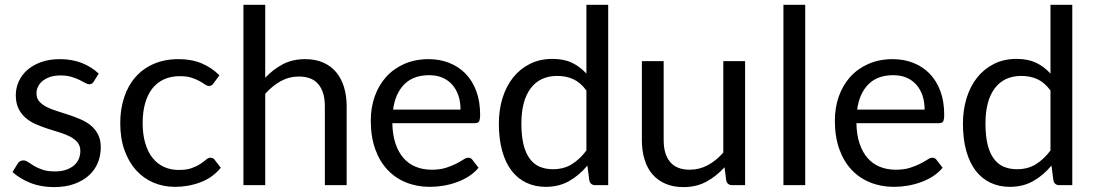

<svg xmlns="http://www.w3.org/2000/svg" viewBox="-20 -756 4475 784"><path d="M363 -423Q357 -412 344.5 -412Q337 -412 327.5 -417.5Q318 -423 304.2 -429.8Q290.5 -436.5 271.5 -442.2Q252.5 -448 226.5 -448Q204 -448 186 -442.2Q168 -436.5 155.2 -426.5Q142.5 -416.5 135.8 -403.2Q129 -390 129 -374.5Q129 -355 140.2 -342Q151.5 -329 170 -319.5Q188.5 -310 212 -302.8Q235.5 -295.5 260.2 -287.2Q285 -279 308.5 -269Q332 -259 350.5 -244Q369 -229 380.2 -207.2Q391.5 -185.5 391.5 -155Q391.5 -120 379 -90.2Q366.5 -60.5 342 -38.8Q317.5 -17 282 -4.5Q246.5 8 200 8Q147 8 104 -9.2Q61 -26.5 31 -53.5L52 -87.5Q56 -94 61.5 -97.5Q67 -101 76 -101Q85 -101 95 -94Q105 -87 119.2 -78.5Q133.5 -70 153.8 -63Q174 -56 204.5 -56Q230.5 -56 250 -62.8Q269.5 -69.5 282.5 -81Q295.5 -92.5 301.8 -107.5Q308 -122.5 308 -139.5Q308 -160.5 296.8 -174.2Q285.5 -188 267 -197.8Q248.5 -207.5 224.8 -214.8Q201 -222 176.2 -230Q151.5 -238 127.8 -248.2Q104 -258.5 85.5 -274Q67 -289.5 55.8 -312.2Q44.5 -335 44.5 -367.5Q44.5 -396.5 56.5 -423.2Q68.5 -450 91.5 -470.2Q114.5 -490.5 148 -502.5Q181.5 -514.5 224.5 -514.5Q274.5 -514.5 314.2 -498.8Q354 -483 383 -455.5Z M852.5 -416.5Q848.5 -411 844.5 -408Q840.5 -405 833 -405Q825.5 -405 816.8 -411.2Q808 -417.5 794.5 -425Q781 -432.5 761.8 -438.8Q742.5 -445 714.5 -445Q677.5 -445 649 -431.8Q620.5 -418.5 601.2 -393.5Q582 -368.5 572.2 -333Q562.5 -297.5 562.5 -253.5Q562.5 -207.5 573 -171.8Q583.5 -136 602.5 -111.8Q621.5 -87.5 648.8 -74.8Q676 -62 710 -62Q742.5 -62 763.5 -69.8Q784.5 -77.5 798.5 -87Q812.5 -96.5 821.5 -104.2Q830.5 -112 839.5 -112Q851 -112 856.5 -103.5L881.5 -71Q848.5 -30.5 799 -11.8Q749.5 7 694.5 7Q647 7 606.2 -10.5Q565.5 -28 535.5 -61.2Q505.5 -94.5 488.2 -143Q471 -191.5 471 -253.5Q471 -310 486.8 -358Q502.5 -406 532.8 -440.8Q563 -475.5 607.5 -495Q652 -514.5 709.5 -514.5Q762.5 -514.5 803.5 -497.2Q844.5 -480 876 -448.5Z M974 0V-736.5H1063V-438.5Q1095.5 -473 1135 -493.8Q1174.5 -514.5 1226 -514.5Q1267.5 -514.5 1299.2 -500.8Q1331 -487 1352.2 -461.8Q1373.5 -436.5 1384.5 -401Q1395.5 -365.5 1395.5 -322.5V0H1306.5V-322.5Q1306.5 -380 1280.2 -411.8Q1254 -443.5 1200 -443.5Q1160.5 -443.5 1126.2 -424.5Q1092 -405.5 1063 -373V0Z M1730.5 -514.5Q1776 -514.5 1814.5 -499.2Q1853 -484 1881 -455.2Q1909 -426.5 1924.8 -384.2Q1940.5 -342 1940.5 -288Q1940.5 -267 1936 -260Q1931.5 -253 1919 -253H1582Q1583 -205 1595 -169.5Q1607 -134 1628 -110.2Q1649 -86.5 1678 -74.8Q1707 -63 1743 -63Q1776.5 -63 1800.8 -70.8Q1825 -78.5 1842.5 -87.5Q1860 -96.5 1871.8 -104.2Q1883.5 -112 1892 -112Q1903 -112 1909 -103.5L1934 -71Q1917.5 -51 1894.5 -36.2Q1871.5 -21.5 1845.2 -12Q1819 -2.5 1791 2.2Q1763 7 1735.5 7Q1683 7 1638.8 -10.8Q1594.5 -28.5 1562.2 -62.8Q1530 -97 1512 -147.5Q1494 -198 1494 -263.5Q1494 -316.5 1510.2 -362.5Q1526.5 -408.5 1557 -442.2Q1587.5 -476 1631.5 -495.2Q1675.5 -514.5 1730.5 -514.5ZM1732.5 -449Q1668 -449 1631 -411.8Q1594 -374.5 1585 -308.5H1860.5Q1860.5 -339.5 1852 -365.2Q1843.5 -391 1827 -409.8Q1810.5 -428.5 1786.8 -438.8Q1763 -449 1732.5 -449Z M2410.5 0Q2391.5 0 2386.5 -18.5L2378.5 -80Q2346 -40.5 2304.2 -16.8Q2262.5 7 2208.5 7Q2165 7 2129.5 -9.8Q2094 -26.5 2069 -59Q2044 -91.5 2030.5 -140Q2017 -188.5 2017 -251.5Q2017 -307.5 2032 -355.8Q2047 -404 2075.2 -439.5Q2103.5 -475 2144 -495.2Q2184.5 -515.5 2236 -515.5Q2282.5 -515.5 2315.5 -499.8Q2348.5 -484 2374.5 -455.5V-736.5H2463.5V0ZM2238 -65Q2281.5 -65 2314.2 -85Q2347 -105 2374.5 -141.5V-386.5Q2350 -419.5 2320.8 -432.8Q2291.5 -446 2256 -446Q2185 -446 2147 -395.5Q2109 -345 2109 -251.5Q2109 -202 2117.5 -166.8Q2126 -131.5 2142.5 -108.8Q2159 -86 2183 -75.5Q2207 -65 2238 -65Z M2690 -506.5V-183.5Q2690 -126 2716.5 -94.5Q2743 -63 2796.5 -63Q2835.5 -63 2870 -81.5Q2904.5 -100 2933.5 -133V-506.5H3022.5V0H2969.5Q2950.5 0 2945.5 -18.5L2938.5 -73Q2905.5 -36.5 2864.5 -14.2Q2823.5 8 2770.5 8Q2729 8 2697.2 -5.8Q2665.5 -19.5 2644 -44.5Q2622.5 -69.5 2611.8 -105Q2601 -140.5 2601 -183.5V-506.5Z M3268 -736.5V0H3179V-736.5Z M3625.5 -514.5Q3671 -514.5 3709.5 -499.2Q3748 -484 3776 -455.2Q3804 -426.5 3819.8 -384.2Q3835.5 -342 3835.5 -288Q3835.5 -267 3831 -260Q3826.5 -253 3814 -253H3477Q3478 -205 3490 -169.5Q3502 -134 3523 -110.2Q3544 -86.5 3573 -74.8Q3602 -63 3638 -63Q3671.5 -63 3695.8 -70.8Q3720 -78.5 3737.5 -87.5Q3755 -96.5 3766.8 -104.2Q3778.5 -112 3787 -112Q3798 -112 3804 -103.5L3829 -71Q3812.5 -51 3789.5 -36.2Q3766.5 -21.5 3740.2 -12Q3714 -2.5 3686 2.2Q3658 7 3630.5 7Q3578 7 3533.8 -10.8Q3489.5 -28.5 3457.2 -62.8Q3425 -97 3407 -147.5Q3389 -198 3389 -263.5Q3389 -316.5 3405.2 -362.5Q3421.5 -408.5 3452 -442.2Q3482.5 -476 3526.5 -495.2Q3570.5 -514.5 3625.5 -514.5ZM3627.5 -449Q3563 -449 3526 -411.8Q3489 -374.5 3480 -308.5H3755.5Q3755.5 -339.5 3747 -365.2Q3738.5 -391 3722 -409.8Q3705.5 -428.5 3681.8 -438.8Q3658 -449 3627.5 -449Z M4305.5 0Q4286.5 0 4281.5 -18.5L4273.5 -80Q4241 -40.5 4199.2 -16.8Q4157.5 7 4103.5 7Q4060 7 4024.5 -9.8Q3989 -26.5 3964 -59Q3939 -91.5 3925.5 -140Q3912 -188.5 3912 -251.5Q3912 -307.5 3927 -355.8Q3942 -404 3970.2 -439.5Q3998.5 -475 4039 -495.2Q4079.5 -515.5 4131 -515.5Q4177.5 -515.5 4210.5 -499.8Q4243.5 -484 4269.5 -455.5V-736.5H4358.5V0ZM4133 -65Q4176.5 -65 4209.2 -85Q4242 -105 4269.5 -141.5V-386.5Q4245 -419.5 4215.8 -432.8Q4186.5 -446 4151 -446Q4080 -446 4042 -395.5Q4004 -345 4004 -251.5Q4004 -202 4012.5 -166.8Q4021 -131.5 4037.5 -108.8Q4054 -86 4078 -75.5Q4102 -65 4133 -65Z"/></svg>

Font: LatoHex
Style: Regular
Weight: 400
Designer: Lukasz Dziedzic
Foundry: tyPoland Lukasz Dziedzic
Version: Version 1.104; Western+Polish opensource